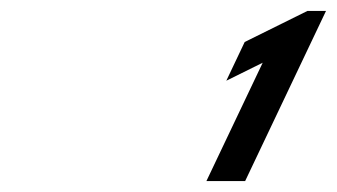

<svg xmlns="http://www.w3.org/2000/svg" viewBox="-20 -845 618 352"><path d="M394.9 -697 461.6 -730 358.4 -513H429.4L577.7 -825H543.7L428.6 -768Z"/></svg>

Font: Hussar
Style: BdSuprExtOblFive
Weight: 700
Foundry: Cannot Into Space Fonts
Version: Version 2.00